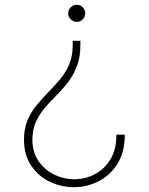

<svg xmlns="http://www.w3.org/2000/svg" viewBox="-20 -558 620 800"><path d="M300 -538Q315 -538 325 -527.5Q335 -517 335 -502Q335 -488 325 -477.5Q315 -467 300 -467Q285 -467 274.5 -477.5Q264 -488 264 -502Q264 -517 274.5 -527.5Q285 -538 300 -538ZM289 222Q236 222 188 199.5Q140 177 110 132.5Q80 88 80 24Q80 -22 94.5 -56.5Q109 -91 132.5 -119.5Q156 -148 181.5 -174Q207 -200 230.5 -228Q254 -256 268.5 -290.5Q283 -325 283 -370V-388H315V-370Q315 -320 300.5 -282.5Q286 -245 263.5 -215.5Q241 -186 215 -160.5Q189 -135 166.5 -108.5Q144 -82 129.5 -50Q115 -18 115 24Q115 76 140.5 113Q166 150 206 169.5Q246 189 289 189Q334 189 374 168.5Q414 148 439.5 107Q465 66 465 3H500Q500 76 469 125Q438 174 389.5 198Q341 222 289 222Z"/></svg>

Font: Be Vietnam Pro Thin
Style: Regular
Weight: 100
Designer: Lam Bao, Tony Le, Vietanh Nguyen
Foundry: Yellow Type Foundry
Version: Version 1.002; ttfautohint (v1.8.3)